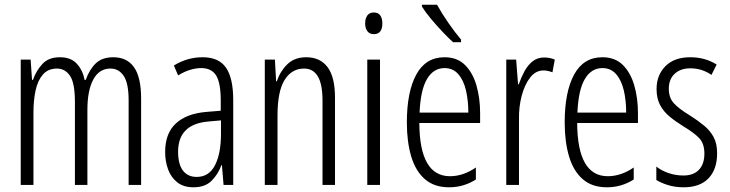

<svg xmlns="http://www.w3.org/2000/svg" viewBox="-20 -785 3097 815"><path d="M461 -542Q519 -542 549 -499.5Q579 -457 579 -367V0H526V-359Q526 -432 505 -463Q484 -494 449 -494Q401 -494 376 -447.5Q351 -401 351 -319V0H298V-352Q298 -433 277 -463.5Q256 -494 222 -494Q184 -494 162 -468.5Q140 -443 131 -401Q122 -359 122 -309V0H68V-532H110L116 -446H120Q133 -484 159.5 -513Q186 -542 234 -542Q282 -542 307 -513.5Q332 -485 339 -446H344Q360 -491 387 -516.5Q414 -542 461 -542Z M840 -542Q909 -542 939.5 -497.5Q970 -453 970 -360V0H929L922 -84H920Q905 -44 877.5 -17Q850 10 801 10Q759 10 732.5 -11Q706 -32 693.5 -66Q681 -100 681 -140Q681 -219 726.5 -261Q772 -303 856 -310L917 -315V-358Q917 -433 897.5 -464.5Q878 -496 834 -496Q813 -496 788.5 -489Q764 -482 736 -465L718 -507Q775 -542 840 -542ZM862 -269Q736 -257 736 -141Q736 -88 756.5 -61Q777 -34 815 -34Q867 -34 892.5 -83.5Q918 -133 918 -216V-274Z M1280 -542Q1339 -542 1370.5 -500Q1402 -458 1402 -370V0H1349V-357Q1349 -428 1329 -461Q1309 -494 1271 -494Q1218 -494 1188 -445.5Q1158 -397 1158 -295V0H1104V-532H1147L1152 -440H1155Q1169 -482 1199.5 -512Q1230 -542 1280 -542Z M1567 -732Q1586 -732 1594.5 -719Q1603 -706 1603 -686Q1603 -640 1567 -640Q1549 -640 1539.5 -652.5Q1530 -665 1530 -686Q1530 -706 1539 -719Q1548 -732 1567 -732ZM1593 -532V0H1539V-532Z M1867 -542Q1921 -542 1954 -509Q1987 -476 2002.5 -422Q2018 -368 2018 -305V-263H1760Q1761 -37 1890 -37Q1946 -37 2000 -74V-23Q1975 -7 1946.5 1.5Q1918 10 1886 10Q1823 10 1783.5 -24.5Q1744 -59 1725.5 -121Q1707 -183 1707 -265Q1707 -395 1747 -468.5Q1787 -542 1867 -542ZM1867 -496Q1820 -496 1792.5 -449.5Q1765 -403 1761 -307H1968Q1968 -358 1958 -401Q1948 -444 1925.5 -470Q1903 -496 1867 -496ZM1835 -765Q1856 -727 1883.5 -687.5Q1911 -648 1937 -617V-606H1903Q1883 -624 1858 -650.5Q1833 -677 1809.5 -705Q1786 -733 1771 -757V-765Z M2290 -541Q2300 -541 2312 -539Q2324 -537 2335 -532L2325 -478Q2318 -481 2307.5 -483.5Q2297 -486 2287 -486Q2254 -486 2230.5 -456Q2207 -426 2194.5 -378.5Q2182 -331 2183 -279V0H2129V-532H2171L2179 -427H2182Q2192 -456 2206 -482Q2220 -508 2240.5 -524.5Q2261 -541 2290 -541Z M2537 -542Q2591 -542 2624 -509Q2657 -476 2672.5 -422Q2688 -368 2688 -305V-263H2430Q2431 -37 2560 -37Q2616 -37 2670 -74V-23Q2645 -7 2616.5 1.5Q2588 10 2556 10Q2493 10 2453.5 -24.5Q2414 -59 2395.5 -121Q2377 -183 2377 -265Q2377 -395 2417 -468.5Q2457 -542 2537 -542ZM2537 -496Q2490 -496 2462.5 -449.5Q2435 -403 2431 -307H2638Q2638 -358 2628 -401Q2618 -444 2595.5 -470Q2573 -496 2537 -496Z M3024 -134Q3024 -66 2987.5 -28Q2951 10 2882 10Q2845 10 2815 0.5Q2785 -9 2766 -21V-78Q2787 -61 2817.5 -50.5Q2848 -40 2881 -40Q2924 -40 2947 -64.5Q2970 -89 2970 -133Q2970 -175 2948.5 -198Q2927 -221 2882 -248Q2848 -269 2822.5 -290Q2797 -311 2782 -339Q2767 -367 2767 -407Q2767 -466 2804.5 -504Q2842 -542 2910 -542Q2973 -542 3022 -511L3000 -467Q2960 -495 2910 -495Q2869 -495 2844 -472Q2819 -449 2819 -408Q2819 -370 2840.5 -346.5Q2862 -323 2910 -294Q2943 -273 2968.5 -252Q2994 -231 3009 -203.5Q3024 -176 3024 -134Z"/></svg>

Font: Noto Sans Lao UI ExtCond Light
Style: Regular
Weight: 300
Width: 2
Designer: Monotype Design Team
Foundry: Monotype Imaging Inc.
Version: Version 2.000; ttfautohint (v1.8.4.7-5d5b)